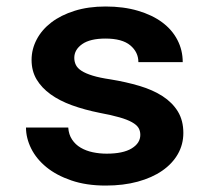

<svg xmlns="http://www.w3.org/2000/svg" viewBox="-20 -558 640 588"><path d="M409.7 -145Q409.7 -157.2 404.1 -166.5Q398.4 -175.8 384 -183.8Q369.6 -191.9 345.7 -198.7Q321.8 -205.6 285.2 -212.4Q238.8 -221.7 200.4 -235.6Q162.1 -249.5 134.8 -269.3Q107.4 -289.1 92 -314.9Q76.7 -340.8 76.7 -374.5Q76.7 -407.2 92.3 -437Q107.9 -466.8 137.2 -489.3Q166.5 -511.7 208.5 -524.9Q250.5 -538.1 303.2 -538.1Q358.4 -538.1 402.3 -525.1Q446.3 -512.2 476.8 -489.5Q507.3 -466.8 523.4 -435.5Q539.6 -404.3 539.6 -367.7H403.8Q403.8 -398.4 378.9 -419.2Q354 -439.9 303.2 -439.9Q255.9 -439.9 231.7 -422.9Q207.5 -405.8 207.5 -380.9Q207.5 -369.1 212.4 -359.1Q217.3 -349.1 229.7 -341.1Q242.2 -333 263.7 -326.4Q285.2 -319.8 318.4 -314.9Q366.2 -307.1 407.2 -294.9Q448.2 -282.7 478 -263.4Q507.8 -244.1 524.7 -216.6Q541.5 -189 541.5 -150.9Q541.5 -115.7 524.7 -86.2Q507.8 -56.6 476.8 -35.2Q445.8 -13.7 401.9 -1.7Q357.9 10.3 303.7 10.3Q244.1 10.3 198.5 -5.4Q152.8 -21 122.1 -46.1Q91.3 -71.3 75.4 -103.3Q59.6 -135.3 59.6 -167.5H189Q190.4 -146 200.7 -130.6Q210.9 -115.2 227.1 -105.7Q243.2 -96.2 263.9 -91.8Q284.7 -87.4 306.6 -87.4Q356.9 -87.4 383.3 -103.5Q409.7 -119.6 409.7 -145Z"/></svg>

Font: Roboto Mono
Style: Bold
Weight: 700
Designer: Google
Version: Version 2.000985; 2015; ttfautohint (v1.3)